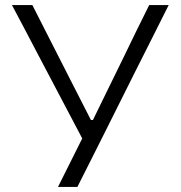

<svg xmlns="http://www.w3.org/2000/svg" viewBox="-20 -733 710 753"><path d="M207.5 0Q230 -45 253.5 -92Q276.5 -138.5 302.5 -190L135.5 -507Q108.5 -558.5 83.8 -605.5Q59 -652.5 27 -713H107Q139.5 -649 163 -602.8Q186.5 -556.5 207.8 -514.8Q229 -473 254.5 -423L336.5 -262.5H344.5L421.5 -420Q447 -472 468 -515Q488.5 -558 511.2 -604.2Q534 -650.5 565 -713H641.5Q609.5 -649 574 -578.5Q538.5 -508 509.5 -450.5L396.5 -224.5Q371 -173.5 341 -114Q311 -54.5 283.5 0Z"/></svg>

Font: Heraclito Light
Style: Regular
Weight: 300
Designer: Kostas Bartsokas (font) & Cristiano Sobral (main changes)
Foundry: Kostas Bartsokas (font) & Cristiano Sobral (main changes)
Version: Version 1.00;July 8, 2020;FontCreator 13.0.0.2655 64-bit